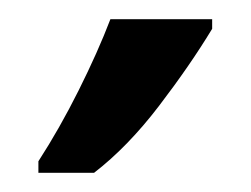

<svg xmlns="http://www.w3.org/2000/svg" viewBox="-20 -734 261 200"><path d="M20 -566Q42 -600 62 -640Q82 -680 95 -714H201V-704Q178 -666 145.5 -623.5Q113 -581 78 -554H20Z"/></svg>

Font: BC Sans
Style: Regular
Weight: 400
Designer: Monotype Design Team
Province of B.C.
Foundry: Monotype Imaging Inc.
Version: Version 2.000;GOOG;noto-source:20170915:90ef993387c0